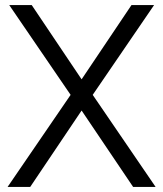

<svg xmlns="http://www.w3.org/2000/svg" viewBox="-20 -740 646 760"><path d="M10 0H99.5L303 -302.5L507 0H596L347 -364.5L590 -720H500.5L303 -426L105.5 -720H16.5L259.5 -364.5Z"/></svg>

Font: Eudonet
Style: Regular
Weight: 400
Designer: Mikhail Sharanda
Foundry: Mikhail Sharanda
Version: Version 4.503;Glyphs 3.1.2 (3151)